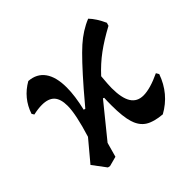

<svg xmlns="http://www.w3.org/2000/svg" viewBox="-121 -610 762 762"><g transform="rotate(-45 260.0 -229.0)"><path d="M499 -113Q470 -31 396 10Q349 6 324 -10Q299 -26 288 -60.5Q277 -95 277 -159Q277 -186 278 -201L273 -203L161 -65L144 -4L103 7L93 5L51 -51L123 -137Q153 -234 153 -281Q153 -320 136 -338Q119 -356 83 -356Q62 -356 35 -350L29 -360Q51 -426 112 -461Q156 -458 179 -426Q202 -394 202 -335Q202 -288 187 -225L194 -223L245 -283Q324 -374 366 -411.5Q408 -449 455 -468Q478 -444 496 -404L492 -391Q440 -363 402 -335Q364 -307 330 -270Q326 -224 326 -207Q326 -151 343 -124Q360 -97 395 -97Q433 -97 492 -125Z"/></g></svg>

Font: Alegreya Medium
Style: Italic
Weight: 500
Italic angle: -7°
Designer: Juan Pablo del Peral
Foundry: Huerta Tipografica
Version: Version 2.008; ttfautohint (v1.8)